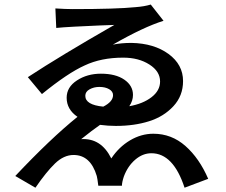

<svg xmlns="http://www.w3.org/2000/svg" viewBox="-20 -790 1017 865"><path d="M229.5 -752Q276.4 -749 307.6 -749Q504.9 -749 590.8 -757.8Q629.9 -760.7 659.2 -769.5L716.8 -696.3Q627.9 -668.9 488.3 -588.9Q526.4 -596.7 572.3 -596.7Q673.8 -594.7 739.3 -546.9Q804.7 -499 804.7 -424.8Q804.7 -358.4 761.2 -311.5Q717.8 -264.6 651.4 -243.7Q585 -222.7 502 -222.7Q466.8 -222.7 430.7 -227.5Q395.5 -203.1 345.7 -163.1Q435.5 -168.9 481.4 -76.2Q515.6 -127.9 565.9 -157.7Q616.2 -187.5 670.9 -187.5Q752.9 -187.5 815.4 -132.3Q877.9 -77.1 918 15.6L811.5 55.7Q760.7 -99.6 662.1 -99.6Q623 -99.6 589.4 -70.8Q555.7 -42 538.1 4.9Q529.3 31.2 529.3 46.9H422.9Q418.9 13.7 416 2.9Q387.7 -91.8 311.5 -91.8Q267.6 -91.8 228 -53.7Q188.5 -15.6 139.6 55.7L48.8 2.9Q207 -165 329.1 -263.7Q280.3 -296.9 280.3 -349.6Q280.3 -397.5 326.7 -427.7Q373 -458 434.6 -458Q501 -458 540 -431.2Q579.1 -404.3 579.1 -362.3Q579.1 -335.9 562.5 -311.5Q624 -322.3 662.6 -352.1Q701.2 -381.8 701.2 -422.9Q701.2 -468.8 652.8 -499.5Q604.5 -530.3 535.2 -530.3Q435.5 -530.3 361.3 -495.1Q285.2 -460.9 168.9 -366.2L105.5 -442.4Q252.9 -539.1 495.1 -677.7Q488.3 -677.7 429.2 -675.3Q370.1 -672.9 315.4 -669.9Q260.7 -667 233.4 -664.1ZM364.3 -358.4Q364.3 -317.4 445.3 -309.6Q489.3 -332 489.3 -361.3Q489.3 -377.9 471.7 -388.2Q454.1 -398.4 427.7 -398.4Q403.3 -398.4 383.8 -387.7Q364.3 -377 364.3 -358.4Z"/></svg>

Font: Min Sans SemiBold
Style: Regular
Weight: 600
Designer: Jinseong-Kim, NotoSansCJK, Nunito
Foundry: Jinseong-Kim
Version: Version 1.400;Glyphs 3.1.2 (3151)